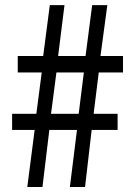

<svg xmlns="http://www.w3.org/2000/svg" viewBox="-20 -746 540 766"><path d="M88.9 0 118.2 -227.5H28.3V-292H125L146.5 -457H50.8V-522.5H152.3L178.7 -725.6H237.3L211.9 -522.5H321.3L347.7 -725.6H408.2L380.9 -522.5H470.7V-457H374L353.5 -292H449.2V-227.5H345.7L319.3 0H258.8L287.1 -227.5H176.8L149.4 0ZM183.6 -292H293.9L314.5 -457H205.1Z"/></svg>

Font: GenEi Gothic M Regular
Style: Regular
Weight: 400
Designer: o_tamon (Modified); [Source Han Sans]
Ryoko NISHIZUKA  (kana & ideographs); Paul D. Hunt (Latin, Greek & Cyrillic); Wenl
Version: Version 1.1a;Original Version 1.004